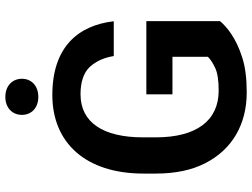

<svg xmlns="http://www.w3.org/2000/svg" viewBox="-133 -805 948 722"><g transform="rotate(-90 341.0 -444.0)"><path d="M347.2 -367.7V-269.5H488.3V-136.2C480 -127.4 466.8 -118.7 447.8 -109.4C428.7 -100.1 399.9 -95.7 361.3 -95.7C248.5 -95.7 185.5 -179.2 185.5 -332V-379.9C185.5 -530.8 241.7 -615.2 347.7 -615.2C394 -615.2 428.2 -603.5 450.2 -580.6C471.7 -557.1 485.4 -526.9 491.2 -490.2H622.1C606.4 -625 524.4 -721.2 344.7 -721.2C165 -721.2 49.3 -595.7 49.3 -378.9V-332C49.3 -259.3 62 -197.8 87.9 -147C139.2 -45.4 233.9 9.8 354.5 9.8C406.7 9.8 450.7 4.4 486.3 -7.3C558.1 -29.8 601.1 -64.9 622.6 -90.8V-367.7ZM270 -835.4C270 -800.3 295.9 -773.9 337.4 -773.9C379.9 -773.9 405.8 -800.3 405.8 -835.4C405.8 -871.1 379.9 -897.9 337.4 -897.9C295.9 -897.9 270 -871.1 270 -835.4Z"/></g></svg>

Font: Vazirmatn SemiBold
Style: Regular
Weight: 600
Designer: Saber Rastikerdar
Foundry: Saber Rastikerdar
Version: Version 33.003